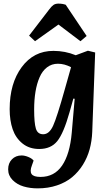

<svg xmlns="http://www.w3.org/2000/svg" viewBox="-20 -807 608 1057"><path d="M457 -608.9 422.9 -580.1 301.8 -671.9 172.9 -580.1 140.1 -610.8 250 -753.9Q263.7 -772.5 274.4 -779.8Q285.2 -787.1 301.8 -787.1Q323.7 -787.1 341.8 -780.8ZM391.1 -263.2 383.8 -264.2 362.8 -189Q330.1 -73.2 295.2 -30Q260.3 13.2 195.8 13.2Q141.1 13.2 103.5 -17.3Q65.9 -47.9 49.6 -95.9Q33.2 -144 33.2 -206.1Q33.2 -347.7 99.4 -437.3Q165.5 -526.9 273.9 -526.9Q338.9 -526.9 397 -502.9L463.9 -527.8L503.9 -518.1L487.8 -81.1Q485.8 -30.3 473.4 15.1Q460.9 60.5 436.3 100.1Q411.6 139.6 377 168.5Q342.3 197.3 293.7 213.6Q245.1 230 187 230Q145.5 230 109.9 219.5Q74.2 209 49.6 184.3Q24.9 159.7 24.9 125Q24.9 91.3 45.7 70.1Q66.4 48.8 99.1 48.8Q115.7 48.8 136 57.1Q156.2 65.4 165 77.1L155.8 103Q143.1 135.7 154.1 151.4Q165 167 203.1 167Q279.3 167 322 104.2Q364.7 41.5 375 -76.2ZM217.8 -67.9Q251 -67.9 272.2 -114.3Q293.5 -160.6 336.9 -315.9L371.1 -437Q335 -456.1 298.8 -456.1Q264.6 -456.1 238.8 -436.3Q212.9 -416.5 197.8 -381.3Q182.6 -346.2 175.3 -301.8Q168 -257.3 168 -204.1Q168 -130.4 177.5 -99.1Q187 -67.9 217.8 -67.9Z"/></svg>

Font: Literata Book
Style: Bold Italic
Weight: 700
Italic angle: -3°
Designer: Latin by Veronika Burian and Jose Scaglione. Greek by Irene Vlachou. Cyrillic by Vera Evstafieva
Foundry: TypeTogether
Version: Version 1.003;PS 001.003;hotconv 1.0.88;makeotf.lib2.5.64775